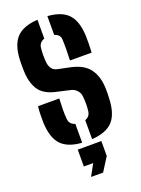

<svg xmlns="http://www.w3.org/2000/svg" viewBox="-188 -890 884 1200"><g transform="rotate(-20 254.0 -290.0)"><path d="M287.5 9V-117Q320 -128.5 324.5 -163Q330.5 -213.5 324.5 -264Q322.5 -285 306.5 -302.5Q290.5 -320 266.5 -325L174.5 -346Q96 -364 65.5 -412Q35 -460 32.5 -535Q31 -575.5 32.5 -610Q36.5 -709 80.8 -756Q125 -803 221.5 -809V-683.5Q187 -672 182.5 -638Q176.5 -586.5 182.5 -535Q185 -515 196.5 -498.2Q208 -481.5 233.5 -476L314.5 -459Q399.5 -441 436 -391.2Q472.5 -341.5 475.5 -264Q476.5 -247 476 -227.8Q475.5 -208.5 474.5 -191Q470.5 -91.5 426.8 -44.2Q383 3 287.5 9ZM325.5 -500Q327 -534.5 327.5 -569Q328 -603.5 326.5 -638Q325.5 -673 287.5 -684V-809Q381.5 -802.5 424.5 -755.8Q467.5 -709 471.5 -610Q472.5 -588.5 471.8 -557.5Q471 -526.5 469.5 -500ZM221.5 9Q127 2.5 83.8 -44.5Q40.5 -91.5 36.5 -191Q36 -215 36.5 -245.5Q37 -276 40.5 -300H181.5Q179.5 -263.5 179 -228Q178.5 -192.5 181.5 -163Q184.5 -127.5 221.5 -116.5ZM200.5 229 242.5 152H180.5V40H337.5V139L280.5 229Z"/></g></svg>

Font: Big Shoulders Stencil Text Black
Style: Regular
Weight: 900
Designer: Patric King
Foundry: XO Type Co
Version: Version 1.000